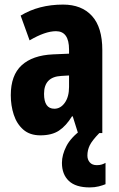

<svg xmlns="http://www.w3.org/2000/svg" viewBox="-20 -580 518 837"><path d="M255 -560Q336 -560 381 -510.5Q426 -461 426 -362V0H320L297 -73H294Q268 -31 237 -10.5Q206 10 156 10Q110 10 81.5 -15Q53 -40 40 -80Q27 -120 27 -165Q27 -252 74.5 -295.5Q122 -339 211 -343L281 -346V-364Q281 -444 224 -444Q177 -444 109 -404L70 -512Q149 -560 255 -560ZM247 -249Q172 -245 172 -171Q172 -106 217 -106Q244 -106 262.5 -132Q281 -158 281 -201V-251ZM361 98Q361 116 371.5 128Q382 140 402 140Q415 140 424 137Q433 134 440 130V223Q428 228 410.5 232.5Q393 237 371 237Q310 237 280 208.5Q250 180 250 130Q250 95 269.5 57Q289 19 337 -16L413 0Q381 33 371 54Q361 75 361 98Z"/></svg>

Font: Noto Sans Ethiopic ExtraCondensed ExtraBold
Style: Regular
Weight: 800
Width: 2
Designer: Monotype Design Team
Foundry: Monotype Imaging Inc.
Version: Version 2.102; ttfautohint (v1.8.4.7-5d5b)